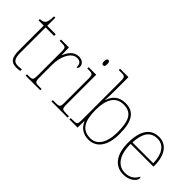

<svg xmlns="http://www.w3.org/2000/svg" viewBox="-3 -1393 2036 2036"><g transform="rotate(45 1015.0 -375.0)"><path d="M202 10C220 10 238 9 259 5V-20C238 -16 223 -15 201 -15C145 -15 123 -46 123 -132V-511H250V-536H123V-657H103C103 -592 92 -563 79 -551C66 -539 45 -531 17 -531V-511H95V-141C95 -30 125 10 202 10Z M335 0H554V-20H519C459 -20 452 -24 452 -98V-284C452 -407 509 -519 587 -519C632 -519 655 -501 655 -443C669 -443 676 -458 676 -476C676 -514 643 -544 592 -544C516 -544 476 -482 453 -424H451L448 -536H329V-516H347C420 -516 424 -512 424 -442V-98C424 -24 417 -20 357 -20H335Z M838 -658C853 -658 861 -666 861 -698C861 -729 853 -738 838 -738C824 -738 815 -729 815 -698C815 -666 824 -658 838 -658ZM722 0H964V-20H934C861 -20 857 -24 857 -94V-536H744V-516H762C822 -516 829 -512 829 -438V-94C829 -24 825 -20 752 -20H722Z M1284 10C1400 10 1477 -83 1477 -267C1477 -460 1419 -544 1291 -544C1199 -544 1141 -497 1115 -414H1112C1116 -459 1117 -522 1117 -560V-760H991V-740H1022C1082 -740 1089 -736 1089 -662V-94C1089 -24 1085 -20 1012 -20H991V0H1113L1116 -99H1119C1147 -28 1208 10 1284 10ZM1288 -15C1158 -15 1116 -110 1116 -269C1116 -424 1169 -519 1287 -519C1404 -519 1449 -443 1449 -270C1449 -107 1390 -15 1288 -15Z M1807 10C1908 10 1961 -51 1961 -85C1961 -94 1958 -99 1952 -103C1929 -54 1884 -15 1808 -15C1704 -15 1632 -103 1634 -276H1976V-290C1976 -448 1908 -542 1798 -542C1674 -542 1605 -451 1605 -262C1605 -87 1683 10 1807 10ZM1948 -300H1636C1643 -432 1685 -517 1797 -517C1895 -517 1947 -429 1948 -300Z"/></g></svg>

Font: Noto Serif Georgian Thin
Style: Regular
Weight: 100
Designer: Monotype Design Team, Akaki Razmadze
Foundry: Google LLC
Version: Version 2.003